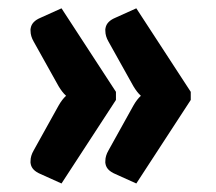

<svg xmlns="http://www.w3.org/2000/svg" viewBox="-20 -503 520 462"><path d="M259 -282V-262.5L128 -61.5L77 -84.5Q57 -93 54 -108Q53 -111.5 53.5 -116Q53.5 -128 61 -141L121 -249Q129.5 -264 139 -272.5Q130 -280.5 121 -295.5L61 -403Q53.5 -416 53.5 -428.5Q53 -432.5 54 -436Q57 -451.5 77 -460L128 -483ZM439 -282V-262.5L308 -61.5L257 -84.5Q237 -93 234 -108Q233 -111.5 233.5 -116Q233.5 -128 241 -141L301 -249Q309.5 -264 319 -272.5Q310 -280.5 301 -295.5L241 -403Q233.5 -416 233.5 -428.5Q233 -432.5 234 -436Q237 -451.5 257 -460L308 -483Z"/></svg>

Font: Lato
Style: Regular
Weight: 900
Designer: Lukasz Dziedzic with Adam Twardoch and Botio Nikoltchev
Foundry: tyPoland Lukasz Dziedzic
Version: Version 2.010; 2014-09-01; http://www.latofonts.com/; ttfaut